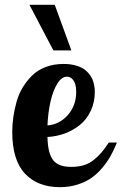

<svg xmlns="http://www.w3.org/2000/svg" viewBox="-20 -770 505 796"><path d="M274.9 -78.1Q304.2 -78.1 327.6 -85.2Q351.1 -92.3 369.6 -107.7Q388.2 -123 401.4 -138.7Q414.6 -154.3 431.2 -179.2H464.8Q452.6 -148.9 439 -124.3Q425.3 -99.6 404.5 -74.7Q383.8 -49.8 359.6 -32.7Q335.4 -15.6 301.5 -4.9Q267.6 5.9 228 5.9Q136.7 5.9 83.7 -50Q30.8 -106 30.8 -223.1Q30.8 -253.9 35.2 -284.4Q39.6 -314.9 48.6 -347.7Q57.6 -380.4 74.5 -408Q91.3 -435.5 113.8 -457.5Q136.2 -479.5 169.7 -492.2Q203.1 -504.9 243.2 -504.9Q269 -504.9 290.3 -499.5Q311.5 -494.1 324.7 -485.8Q337.9 -477.5 347.7 -465.8Q357.4 -454.1 362.1 -443.8Q366.7 -433.6 369.4 -421.1Q372.1 -408.7 372.6 -402.3Q373 -396 373 -389.2Q373 -346.2 356.4 -310.8Q339.8 -275.4 312 -252.7Q284.2 -230 249.5 -217Q214.8 -204.1 176.8 -202.1Q178.2 -134.8 200 -106.4Q221.7 -78.1 274.9 -78.1ZM201.2 -561 102.1 -750H207L275.9 -561ZM295.9 -388.2Q295.9 -420.4 284.9 -436.3Q273.9 -452.1 257.8 -452.1Q235.8 -452.1 218 -423.8Q200.2 -395.5 189.7 -350.1Q179.2 -304.7 176.8 -250Q227.1 -253.9 261.5 -293.5Q295.9 -333 295.9 -388.2Z"/></svg>

Font: Lobster Two
Style: Bold
Weight: 700
Designer: Pablo Impallari
Foundry: Pablo Impallari. www.impallari.com
Version: Version 1.006